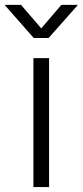

<svg xmlns="http://www.w3.org/2000/svg" viewBox="-68 -758 335 778"><path d="M67.4 0V-522.5H130.9V0ZM17.1 -738.3 99.1 -643.1 180.7 -738.3H246.6V-736.8L128.9 -604H68.8L-48.3 -736.8V-738.3Z"/></svg>

Font: Inter 28pt Light
Style: Regular
Weight: 300
Designer: Rasmus Andersson
Foundry: rsms
Version: Version 4.001;git-66647c0bb